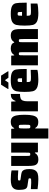

<svg xmlns="http://www.w3.org/2000/svg" viewBox="1340 -2084 942 3663"><g transform="rotate(-90 1811.5 -252.0)"><path d="M35 -7V-135Q109 -128 156 -128Q199 -128 215 -129.5Q231 -131 236 -136.5Q241 -142 241 -156Q241 -168 239 -172.5Q237 -177 228.5 -179.5Q220 -182 198 -185L98 -200Q53 -206 37 -244Q21 -282 21 -361Q21 -425 46 -459Q71 -493 114 -505.5Q157 -518 221 -518Q267 -518 315.5 -514Q364 -510 392 -503V-375Q310 -382 276 -382Q239 -382 224 -380.5Q209 -379 204.5 -374Q200 -369 200 -358Q200 -346 201.5 -341.5Q203 -337 210 -335Q217 -333 236 -330L320 -318Q352 -313 372.5 -301Q393 -289 405.5 -256.5Q418 -224 418 -164Q418 -91 394 -53.5Q370 -16 330 -4Q290 8 228 8Q183 8 129 3.5Q75 -1 35 -7Z M478 -182V-510H668V-239Q668 -190 670 -172.5Q672 -155 677.5 -150.5Q683 -146 699 -146Q717 -146 723 -151Q729 -156 730.5 -174.5Q732 -193 732 -247V-510H922V0H738L734 -57H724Q690 8 605 8Q550 8 523 -12.5Q496 -33 487 -72.5Q478 -112 478 -182Z M1001 -510H1186L1190 -453H1200Q1229 -518 1316 -518Q1367 -518 1396.5 -495.5Q1426 -473 1440 -416.5Q1454 -360 1454 -256Q1454 -154 1440 -97Q1426 -40 1396 -16.5Q1366 7 1314 7Q1275 7 1247.5 -6Q1220 -19 1202 -51H1192V199H1001ZM1264 -255Q1264 -314 1262 -334Q1260 -354 1253.5 -359.5Q1247 -365 1228 -365Q1212 -365 1205 -360.5Q1198 -356 1195 -341Q1192 -325 1192 -255Q1192 -183 1194 -172Q1197 -154 1204 -149.5Q1211 -145 1228 -145Q1247 -145 1253.5 -150.5Q1260 -156 1262 -176Q1264 -196 1264 -255Z M1520 -510H1705L1709 -427H1718Q1738 -479 1768 -498.5Q1798 -518 1852 -518V-342Q1798 -342 1768.5 -331Q1739 -320 1725 -288.5Q1711 -257 1711 -195V0H1520Z M2327 -214H2078Q2078 -171 2083.5 -156Q2089 -141 2106.5 -137Q2124 -133 2176 -133Q2231 -133 2311 -138V-10Q2283 -2 2232.5 3Q2182 8 2130 8Q2017 8 1966.5 -18.5Q1916 -45 1903 -96.5Q1890 -148 1890 -254Q1890 -360 1903 -412.5Q1916 -465 1963 -491.5Q2010 -518 2113 -518Q2218 -518 2262.5 -493.5Q2307 -469 2317 -419.5Q2327 -370 2327 -254ZM2078 -303H2151Q2151 -346 2148.5 -362Q2146 -378 2139 -382.5Q2132 -387 2113 -387Q2096 -387 2089.5 -383Q2083 -379 2080.5 -362.5Q2078 -346 2078 -303ZM1946 -563V-572L2027 -703H2201L2283 -572V-563H2161L2114 -630L2068 -563Z M2397 -510H2582L2586 -453H2595Q2631 -518 2716 -518Q2765 -518 2792.5 -502.5Q2820 -487 2831 -453H2841Q2877 -518 2962 -518Q3015 -518 3042.5 -497.5Q3070 -477 3079.5 -437.5Q3089 -398 3089 -331V0H2899V-271Q2899 -319 2897 -337Q2895 -355 2889.5 -359.5Q2884 -364 2869 -364Q2852 -364 2846.5 -359Q2841 -354 2839.5 -336Q2838 -318 2838 -263V0H2648V-271Q2648 -320 2646.5 -337.5Q2645 -355 2639.5 -359.5Q2634 -364 2619 -364Q2602 -364 2596.5 -359Q2591 -354 2589.5 -336Q2588 -318 2588 -263V0H2397Z M3592 -214H3343Q3343 -171 3348.5 -156Q3354 -141 3371.5 -137Q3389 -133 3441 -133Q3496 -133 3576 -138V-10Q3548 -2 3497.5 3Q3447 8 3395 8Q3282 8 3231.5 -18.5Q3181 -45 3168 -96.5Q3155 -148 3155 -254Q3155 -360 3168 -412.5Q3181 -465 3228 -491.5Q3275 -518 3378 -518Q3483 -518 3527.5 -493.5Q3572 -469 3582 -419.5Q3592 -370 3592 -254ZM3343 -303H3416Q3416 -346 3413.5 -362Q3411 -378 3404 -382.5Q3397 -387 3378 -387Q3361 -387 3354.5 -383Q3348 -379 3345.5 -362.5Q3343 -346 3343 -303Z"/></g></svg>

Font: Saira Semi Condensed Black
Style: Regular
Weight: 900
Width: 4
Designer: Hector Gatti with collaboration of the Omnibus-Type team
Foundry: Omnibus-Type
Version: Version 1.001; ttfautohint (v1.8)